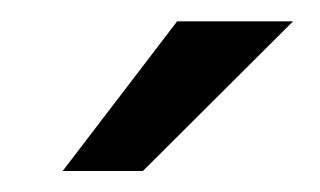

<svg xmlns="http://www.w3.org/2000/svg" viewBox="-20 -710 302 181"><path d="M39.1 -548.8 147 -689.9H256.3L114.7 -548.8Z"/></svg>

Font: HK Grotesk Medium
Style: Regular
Weight: 500
Designer: Alfredo Marco Pradil and Stefan Peev
Foundry: Hanken Design Co.
Version: Version 1.045;PS 001.045;hotconv 1.0.88;makeotf.lib2.5.64775